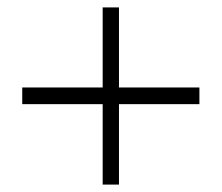

<svg xmlns="http://www.w3.org/2000/svg" viewBox="-20 -547 598 518"><path d="M257 -49V-266H40V-311H257V-527H301V-311H518V-266H301V-49Z"/></svg>

Font: Geist ExtLt
Style: Regular
Weight: 400
Designer: Basement.studio, Andrés Briganti, Mateo Zaragoza
Foundry: Basement.studio, Vercel, Andrés Briganti, Guido Ferreyra, Mateo Zaragoza
Version: Version 1.401